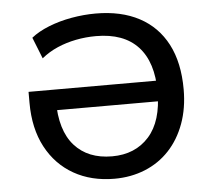

<svg xmlns="http://www.w3.org/2000/svg" viewBox="-52 -770 926 835"><g transform="rotate(-5 411.5 -352.5)"><path d="M415 9Q314 9 237.5 -34.5Q161 -78 118 -159Q75 -240 75 -352V-400H684V-310H153L190 -352Q190 -221 249 -155Q308 -89 413 -89Q514 -89 574 -156Q634 -223 634 -352Q634 -481 571.5 -548.5Q509 -616 388 -616Q343 -616 300 -607.5Q257 -599 219 -582.5Q181 -566 149 -540L112 -633Q143 -658 189.5 -676.5Q236 -695 289.5 -704.5Q343 -714 395 -714Q506 -714 585 -672Q664 -630 706 -549.5Q748 -469 748 -352Q748 -270 723.5 -203Q699 -136 654.5 -88.5Q610 -41 548.5 -16Q487 9 415 9Z"/></g></svg>

Font: Nunito Sans 7pt SemiBold
Style: Regular
Weight: 600
Designer: Vernon Adams
Foundry: Vernon Adams
Version: Version 3.101;gftools[0.9.27]